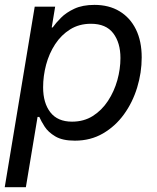

<svg xmlns="http://www.w3.org/2000/svg" viewBox="-23 -570 651 794"><path d="M-3.4 204.1 120.6 -542.5H205.1L190.9 -456.5H194.8Q207.5 -474.6 229 -496.3Q250.5 -518.1 284.4 -533.9Q318.4 -549.8 367.7 -549.8Q427.7 -549.8 471.4 -523.4Q515.1 -497.1 539.1 -448.5Q563 -399.9 563 -332.5Q563 -269.5 544.2 -208Q525.4 -146.5 489.7 -97.2Q454.1 -47.9 402.8 -18.1Q351.6 11.7 286.6 11.7Q235.4 11.7 205.8 -5.9Q176.3 -23.4 161.6 -46.4Q147 -69.3 139.6 -86.4H132.3L84 204.1ZM274.9 -66.9Q323.7 -66.9 360.8 -90.3Q397.9 -113.8 423.6 -152.8Q449.2 -191.9 462.2 -238.3Q475.1 -284.7 475.1 -330.1Q475.1 -393.1 445.3 -432.4Q415.5 -471.7 353 -471.7Q304.2 -471.7 267.1 -448.5Q230 -425.3 205.1 -387.2Q180.2 -349.1 167.7 -302.5Q155.3 -255.9 155.3 -209Q155.3 -144 185.3 -105.5Q215.3 -66.9 274.9 -66.9Z"/></svg>

Font: Inter 16pt
Style: Italic
Weight: 400
Italic angle: -9.3988°
Version: Version 4.001;git-66647c0bb